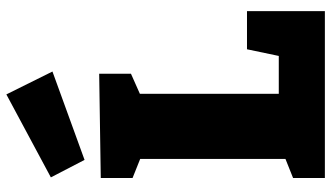

<svg xmlns="http://www.w3.org/2000/svg" viewBox="-239 -803 1042 604"><g transform="rotate(-90 282.0 -501.0)"><path d="M429 -245H549V0H24V-100L84 -124V-581L24 -605V-705L352 -710V-610L289 -582V-145H408ZM81 -756 26 -862 287 -1002 359 -857Z"/></g></svg>

Font: Bitter Black
Style: Regular
Weight: 900
Designer: Sol Matas, and Bitter project Authors
Foundry: Sol Matas
Version: Version 2.001